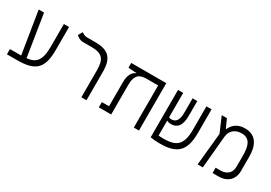

<svg xmlns="http://www.w3.org/2000/svg" viewBox="14 -1330 2903 2057"><g transform="rotate(30 1465.0 -301.5)"><path d="M49.3 0H173.3C390.1 0 479.5 -63.5 479.5 -298.8V-585.9H415.5V-305.2C415.5 -130.9 361.3 -80.6 252.4 -68.4L170.4 -585.9H104L188 -64.9C184.6 -64.9 181.2 -64.9 177.7 -64.9H49.3Z M1033.7 -349.6C1033.7 -517.1 971.2 -585.9 805.7 -585.9H700.2C673.3 -585.9 648.9 -601.1 634.3 -611.8L604.5 -558.1C625.5 -541.5 650.9 -521 691.9 -521H793C925.3 -521 970.2 -475.1 970.2 -334V0H1033.7Z M1682.6 0V-585.9H1249V-526.9L1323.7 -521H1349.1V-517.6C1309.6 -499 1274.9 -454.6 1274.9 -368.7V-64.9H1186V0H1338.9V-359.4C1338.9 -461.9 1365.7 -515.6 1461.4 -521H1619.1V0Z M1945.3 9.3C2154.3 9.3 2242.7 -65.4 2242.7 -294.9V-585.9H2179.2V-295.9C2179.2 -93.8 2098.1 -55.7 1949.2 -55.7C1927.2 -55.7 1907.7 -56.6 1891.6 -58.1V-242.7C1907.2 -235.4 1920.9 -231 1944.3 -231C2013.2 -231 2065.9 -270.5 2065.9 -404.3V-585.9H2007.8V-407.2C2007.8 -301.3 1966.3 -277.3 1923.3 -277.3C1909.7 -277.3 1900.9 -278.8 1891.6 -284.2V-585.9H1827.6V0H1828.1C1847.7 3.4 1892.1 9.3 1945.3 9.3Z M2408.2 0H2472.7L2508.8 -398.4C2516.1 -478 2572.3 -524.4 2651.9 -524.4C2757.8 -524.4 2781.7 -440.9 2781.7 -324.2V-191.4C2781.7 -92.3 2711.4 -65.9 2653.3 -65.9H2593.3V0H2672.4C2756.3 0 2846.2 -47.9 2846.2 -172.9V-346.7C2846.2 -463.9 2811 -588.9 2655.8 -588.9C2553.7 -588.9 2505.4 -528.8 2485.4 -481H2480L2432.1 -585.9H2368.7L2448.2 -399.9Z"/></g></svg>

Font: Cascadia Mono NF Light
Style: Regular
Weight: 300
Monospace: yes
Designer: Aaron Bell
Foundry: Saja Typeworks
Version: Version 2404.023